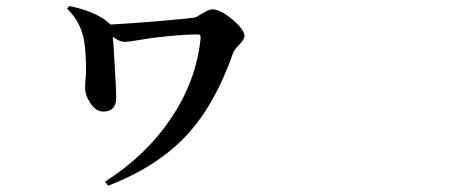

<svg xmlns="http://www.w3.org/2000/svg" viewBox="-20 -546 1540 627"><path d="M333 60.5 323.2 46.9Q457 -38.1 538.1 -159.2Q620.1 -280.3 634.8 -418Q635.7 -427.7 633.8 -430.7Q631.8 -433.6 625 -433.6Q577.1 -433.6 491.2 -423.8Q465.8 -420.9 426.8 -414.1Q396.5 -409.2 386.7 -409.2Q371.1 -409.2 348.6 -425.8Q348.6 -418 350.6 -399.4Q359.4 -262.7 359.4 -227.5Q359.4 -181.6 317.4 -181.6Q293 -181.6 274.4 -210Q257.8 -235.4 257.8 -259.8Q257.8 -265.6 258.8 -281.2Q261.7 -308.6 260.7 -324.2Q260.7 -329.1 260.7 -340.8Q258.8 -394.5 252.9 -421.9Q241.2 -476.6 199.2 -517.6L206.1 -526.4Q295.9 -507.8 337.9 -468.8L340.8 -465.8Q396.5 -468.8 493.2 -476.6Q585 -484.4 614.3 -488.3Q621.1 -489.3 638.7 -501Q663.1 -515.6 672.9 -515.6Q699.2 -515.6 738.8 -482.4Q778.3 -449.2 778.3 -428.7Q778.3 -417 759.8 -398.4Q744.1 -382.8 741.2 -373Q682.6 -205.1 589.8 -104.5Q493.2 -1 333 60.5Z"/></svg>

Font: Bpmf GenYo Min B
Style: B
Weight: 700
Foundry: But Ko
Version: Version 1.320